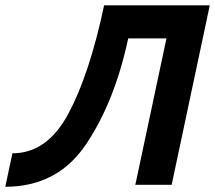

<svg xmlns="http://www.w3.org/2000/svg" viewBox="-36 -696 810 723"><path d="M-16.1 7.3 10.7 -118.7Q141.6 -118.7 221.4 -267.8Q301.3 -417 356 -675.8H753.9L610.4 0H473.6L590.8 -551.3H446.8Q396 -313.5 288.3 -153.1Q180.7 7.3 -16.1 7.3Z"/></svg>

Font: Cadman
Style: Bold Italic
Weight: 700
Italic angle: -12°
Designer: Paul James MIller
Foundry: High-Logic / Made with FontCreator
Version: Version 2.114;March 28, 2021;FontCreator 13.0.0.2683 64-bit